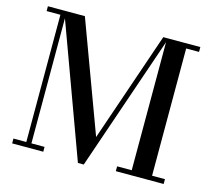

<svg xmlns="http://www.w3.org/2000/svg" viewBox="-108 -878 1115 1016"><g transform="rotate(15 450.0 -370.0)"><path d="M401 10 122.5 -750H235.5L458.5 -147.5L665 -750H693.5L433 10ZM136.5 -750V-26.5H208.5V0H38V-26.5H108.5V-723.5H33V-750ZM868 -750V-723.5H797.5V-26.5H868V0H606V-26.5H686V-750Z"/></g></svg>

Font: Bodoni Moda 9pt Medium
Style: Regular
Weight: 500
Designer: Owen Earl
Foundry: indestructible type
Version: Version 2.005